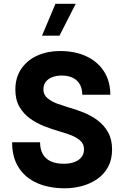

<svg xmlns="http://www.w3.org/2000/svg" viewBox="-20 -988 655 1013"><path d="M272.5 -967.8 201.7 -799.8H293.9L379.4 -967.8ZM43.9 -237.3Q43.9 -157.7 78.9 -103.5Q113.8 -49.3 176.3 -22Q238.8 5.4 322.3 5.4Q369.1 5.4 413.6 -6.8Q458 -19 493.7 -43.9Q529.3 -68.8 550.3 -107.4Q571.3 -146 571.3 -199.2Q571.3 -252.4 550.3 -290Q529.3 -327.6 495.1 -353Q460.9 -378.4 420.2 -394.8Q379.4 -411.1 340.3 -421.9Q315.9 -429.2 285.2 -439.9Q254.4 -450.7 231.7 -469Q209 -487.3 209 -516.1Q209 -539.6 221.2 -555.9Q233.4 -572.3 255.4 -580.8Q277.3 -589.4 306.2 -589.4Q341.3 -589.4 365.5 -576.9Q389.6 -564.5 401.9 -541.7Q414.1 -519 414.1 -488.3H562Q562 -558.1 529.5 -609.9Q497.1 -661.6 437.3 -690.2Q377.4 -718.8 295.9 -718.8Q231 -718.8 177.7 -695.1Q124.5 -671.4 92.8 -625.7Q61 -580.1 61 -514.6Q61 -461.4 82.8 -424.1Q104.5 -386.7 139.6 -361.8Q174.8 -336.9 216.1 -321Q257.3 -305.2 296.9 -293.9Q320.8 -287.1 350.3 -276.4Q379.9 -265.6 401.6 -247.6Q423.3 -229.5 423.3 -201.2Q423.3 -175.3 409.4 -158.2Q395.5 -141.1 371.6 -132.6Q347.7 -124 316.4 -124Q275.4 -124 247.6 -137Q219.7 -149.9 205.6 -175.3Q191.4 -200.7 191.4 -237.3Z"/></svg>

Font: Estedad-FD-VF Thin
Style: Regular
Weight: 100
Designer: Amin Abedi
Version: Version 5.0